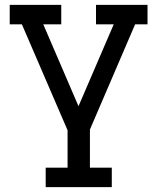

<svg xmlns="http://www.w3.org/2000/svg" viewBox="-20 -770 647 790"><path d="M440 0H168V-80H258V-234L70 -670H20V-750H232V-670H158L303 -333L448 -670H375V-750H587V-670H536L350 -237V-80H440Z"/></svg>

Font: Graduate
Style: Regular
Weight: 400
Version: Version 1.001